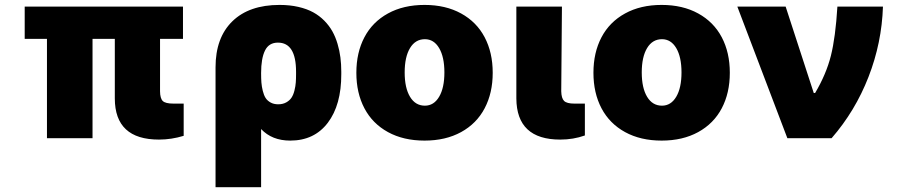

<svg xmlns="http://www.w3.org/2000/svg" viewBox="-20 -573 3730 796"><path d="M738.6 -545.5V-411.9H643.5V-194.6Q643.8 -165.1 654.8 -154.3Q665.8 -143.5 698.9 -143.5H741.5V-9.9Q690.7 5.7 639.2 5.7Q456.3 5.7 456 -164.8V-411.9H363.6V0H174.7V-411.9H82.4V-545.5Z M873.6 203.1V-294Q873.6 -416.5 943.2 -484.6Q1012.8 -552.6 1139.2 -552.6Q1181.5 -552.6 1217 -544.4Q1252.5 -536.2 1278.4 -522Q1304.3 -507.8 1324.6 -487.2Q1344.8 -466.6 1358 -443Q1371.1 -419.4 1379.4 -391.2Q1387.8 -362.9 1391.3 -334.9Q1394.9 -306.8 1394.9 -275.6V-265.6Q1395.2 -138.1 1339.1 -64.1Q1283 9.9 1183.2 9.9Q1107.6 9.9 1062.5 -38V203.1ZM1062.5 -269.9Q1062.5 -247.5 1063.7 -231Q1065 -214.5 1069.4 -196.4Q1073.9 -178.3 1081.1 -166.9Q1088.4 -155.5 1101.7 -148.1Q1115.1 -140.6 1133.5 -140.6Q1152.7 -140.6 1166.9 -148.6Q1181.1 -156.6 1188.7 -168.3Q1196.4 -180 1200.8 -198Q1205.3 -215.9 1206.3 -231.2Q1207.4 -246.4 1207.4 -265.6V-275.6Q1207.4 -396.3 1132.1 -396.3Q1094.8 -396.3 1078.7 -363.6Q1062.5 -331 1062.5 -269.9Z M1891.7 -25.4Q1827.4 9.9 1740.1 9.9Q1652.7 9.9 1588.4 -25.4Q1524.1 -60.7 1490.8 -124.1Q1457.4 -187.5 1457.4 -271.3Q1457.4 -355.1 1490.8 -418.5Q1524.1 -481.9 1588.4 -517.2Q1652.7 -552.6 1740.1 -552.6Q1827.4 -552.6 1891.7 -517.2Q1956 -481.9 1989.3 -418.5Q2022.7 -355.1 2022.7 -271.3Q2022.7 -187.5 1989.3 -124.1Q1956 -60.7 1891.7 -25.4ZM1741.5 -134.9Q1778.8 -134.9 1800.6 -171.9Q1822.4 -208.8 1822.4 -272.7Q1822.4 -336.6 1800.6 -373.6Q1778.8 -410.5 1741.5 -410.5Q1702.1 -410.5 1679.9 -373.8Q1657.7 -337 1657.7 -272.7Q1657.7 -208.5 1679.9 -171.7Q1702.1 -134.9 1741.5 -134.9Z M2120.7 -545.5H2309.7L2306.8 -194.6Q2307.5 -165.5 2318.7 -154.5Q2329.9 -143.5 2360.8 -143.5H2404.8V-11.4Q2356.9 5.7 2302.6 5.7Q2121.8 5.7 2120.7 -164.8Z M2874.6 -25.4Q2810.4 9.9 2723 9.9Q2635.7 9.9 2571.4 -25.4Q2507.1 -60.7 2473.7 -124.1Q2440.3 -187.5 2440.3 -271.3Q2440.3 -355.1 2473.7 -418.5Q2507.1 -481.9 2571.4 -517.2Q2635.7 -552.6 2723 -552.6Q2810.4 -552.6 2874.6 -517.2Q2938.9 -481.9 2972.3 -418.5Q3005.7 -355.1 3005.7 -271.3Q3005.7 -187.5 2972.3 -124.1Q2938.9 -60.7 2874.6 -25.4ZM2724.4 -134.9Q2761.7 -134.9 2783.6 -171.9Q2805.4 -208.8 2805.4 -272.7Q2805.4 -336.6 2783.6 -373.6Q2761.7 -410.5 2724.4 -410.5Q2685 -410.5 2662.8 -373.8Q2640.6 -337 2640.6 -272.7Q2640.6 -208.5 2662.8 -171.7Q2685 -134.9 2724.4 -134.9Z M3244.3 0 3036.9 -545.5H3237.2L3353.7 -187.5H3359.4Q3405.5 -265.6 3424.7 -341.8Q3443.9 -418 3451.7 -545.5H3640.6Q3635.7 -395.2 3580.6 -253.9Q3525.6 -112.6 3427.6 0Z"/></svg>

Font: Karasuma Gothic
Style: Black
Weight: 900
Designer: Rasmus Andersson / Ryoko Nishizuka
Foundry: Genbu
Version: Version 1.00